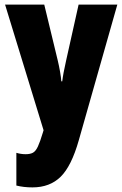

<svg xmlns="http://www.w3.org/2000/svg" viewBox="-20 -573 531 833"><path d="M2 -553H172L230 -313Q236 -288 240.5 -262.5Q245 -237 246 -220H250Q252 -237 256 -258.5Q260 -280 267 -311L321 -553H489L322 35Q290 148 243 194Q196 240 121 240Q102 240 84.5 238Q67 236 51 232V90Q71 96 91 96Q111 96 123 89.5Q135 83 144.5 62.5Q154 42 166 2L169 -8Z"/></svg>

Font: Noto Sans Gujarati UI ExtraCondensed Black
Style: Regular
Weight: 900
Width: 2
Designer: Jelle Bosma - Monotype Design Team, Universal Thirst
Foundry: Monotype Imaging Inc.
Version: Version 2.106; ttfautohint (v1.8.4.7-5d5b)